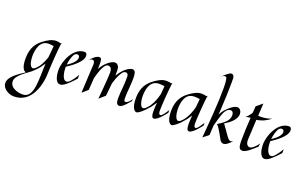

<svg xmlns="http://www.w3.org/2000/svg" viewBox="-234 -1528 4024 2527"><g transform="rotate(20 1778.0 -264.5)"><path d="M397 -500C373 -512 330 -511 330 -511C277 -509 220 -479 161 -433C101 -387 35 -314 34 -164C32 -22 76 12 101 14C19 70 -106 145 -106 236C-106 315 -15 367 60 367C304 367 378 95 378 -101C378 -137 395 -438 411 -511ZM260 -118C260 -118 281 -146 305 -182C291 26 323 303 158 303C87 303 -22 273 -22 182C-22 106 89 36 149 -9C179 -31 218 -67 260 -118ZM255 -442C273 -442 297 -440 327 -436C322 -391 316 -323 312 -275C282 -179 242 -128 242 -128C207 -84 184 -67 167 -67C119 -67 108 -176 108 -212C108 -304 132 -442 255 -442Z M772 -196C716 -95 672 -64 672 -64C662 -57 652 -54 643 -54C582 -54 569 -174 569 -223V-234C644 -284 772 -373 772 -459C772 -481 763 -503 736 -503C586 -503 493 -293 493 -162C493 -113 505 11 576 11C597 11 622 0 651 -23C651 -23 704 -64 772 -142ZM681 -430C718 -375 633 -303 571 -265C577 -328 596 -379 609 -405C627 -442 666 -448 681 -430Z M1197 -57C1202 -116 1210 -176 1215 -237C1247 -349 1283 -403 1303 -422C1313 -431 1325 -436 1337 -436C1356 -436 1373 -423 1374 -392C1378 -286 1358 -181 1358 -72C1358 -18 1375 6 1400 9C1446 14 1506 -67 1541 -106L1545 -136C1496 -60 1460 -67 1460 -67C1446 -70 1442 -89 1442 -119C1442 -208 1457 -296 1457 -394C1457 -458 1449 -496 1418 -504C1388 -511 1329 -481 1279 -425C1279 -425 1251 -392 1222 -349C1223 -369 1223 -389 1223 -409C1223 -463 1213 -486 1187 -502C1150 -525 1084 -486 1031 -429C1031 -429 1004 -399 976 -353C977 -375 978 -397 978 -416C978 -445 977 -469 973 -481C968 -498 957 -505 943 -505C897 -505 849 -452 816 -416C832 -431 851 -442 867 -442C887 -442 903 -426 901 -382C901 -382 895 -300 880 17L957 -51C964 -129 968 -209 968 -209V-218C997 -331 1022 -376 1022 -376C1046 -419 1061 -440 1090 -440C1118 -440 1149 -424 1143 -339C1143 -339 1141 -255 1116 14L1197 -57Z M2045 -165C1996 -85 1972 -68 1972 -68C1948 -52 1933 -67 1930 -104C1927 -140 1946 -441 1962 -514L1948 -503C1917 -515 1873 -513 1873 -513C1820 -512 1764 -482 1704 -436C1645 -390 1578 -317 1577 -167C1576 -17 1626 13 1649 11C1672 9 1734 -36 1803 -121C1803 -121 1831 -156 1859 -200C1855 -154 1853 -116 1853 -84C1853 -23 1862 10 1889 11C1918 12 1964 -29 1998 -70C1998 -70 2033 -109 2045 -127ZM1868 -323C1838 -198 1785 -131 1785 -131C1751 -87 1727 -70 1710 -70C1663 -70 1652 -182 1652 -216C1652 -312 1675 -444 1802 -444C1822 -444 1847 -442 1878 -438Z M2538 -165C2489 -85 2465 -68 2465 -68C2441 -52 2426 -67 2423 -104C2420 -140 2439 -441 2455 -514L2441 -503C2410 -515 2366 -513 2366 -513C2313 -512 2257 -482 2197 -436C2138 -390 2071 -317 2070 -167C2069 -17 2119 13 2142 11C2165 9 2227 -36 2296 -121C2296 -121 2324 -156 2352 -200C2348 -154 2346 -116 2346 -84C2346 -23 2355 10 2382 11C2411 12 2457 -29 2491 -70C2491 -70 2526 -109 2538 -127ZM2361 -323C2331 -198 2278 -131 2278 -131C2244 -87 2220 -70 2203 -70C2156 -70 2145 -182 2145 -216C2145 -312 2168 -444 2295 -444C2315 -444 2340 -442 2371 -438Z M2691 -847C2688 -882 2671 -896 2652 -896C2617 -896 2559 -834 2532 -810C2577 -849 2599 -829 2599 -829C2612 -816 2618 -760 2618 -679C2618 -453 2597 -227 2576 25L2654 -36L2662 -175C2700 -316 2717 -356 2717 -356C2737 -404 2763 -437 2804 -439C2833 -440 2847 -416 2847 -383C2847 -300 2772 -254 2697 -206C2728 -187 2800 -45 2815 -21C2825 -4 2844 9 2865 9C2904 9 2944 -36 2978 -68C2965 -59 2954 -56 2944 -56C2912 -56 2892 -93 2861 -135C2861 -135 2822 -193 2782 -246C2844 -283 2936 -348 2936 -434C2936 -466 2914 -507 2876 -507C2829 -507 2768 -454 2720 -402C2720 -402 2698 -376 2673 -331L2678 -396C2687 -532 2692 -695 2692 -787C2692 -814 2692 -835 2691 -847ZM2980 -69C2979 -68 2979 -68 2978 -68C2979 -68 2979 -68 2980 -69Z M3321 -162C3259 -77 3218 -67 3218 -67C3177 -57 3147 -94 3151 -158C3151 -158 3152 -202 3165 -436C3202 -440 3273 -455 3356 -521C3311 -504 3263 -493 3207 -493C3195 -493 3183 -493 3169 -494L3179 -669L3095 -599L3089 -510C3077 -486 3055 -454 3014 -418C3028 -429 3058 -433 3085 -435C3078 -328 3072 -219 3072 -104C3072 -27 3085 -2 3110 7C3171 30 3266 -75 3311 -112ZM3011 -416 3014 -418Z M3636 -196C3580 -95 3536 -64 3536 -64C3526 -57 3516 -54 3507 -54C3446 -54 3433 -174 3433 -223V-234C3508 -284 3636 -373 3636 -459C3636 -481 3627 -503 3600 -503C3450 -503 3357 -293 3357 -162C3357 -113 3369 11 3440 11C3461 11 3486 0 3515 -23C3515 -23 3568 -64 3636 -142ZM3545 -430C3582 -375 3497 -303 3435 -265C3441 -328 3460 -379 3473 -405C3491 -442 3530 -448 3545 -430Z"/></g></svg>

Font: Quintessential
Style: Regular
Weight: 400
Designer: Astigmatic (AOETI)
Foundry: Astigmatic (AOETI)
Version: Version 1.000